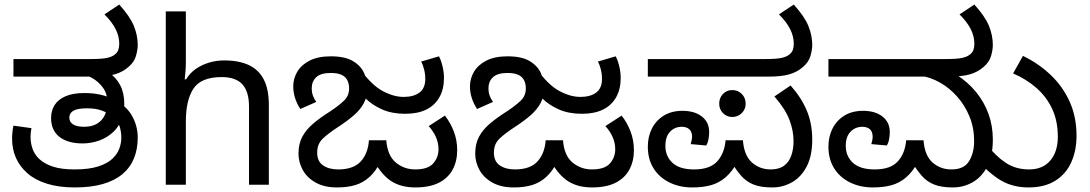

<svg xmlns="http://www.w3.org/2000/svg" viewBox="-20 -810 4778 842"><path d="M308 12Q239 12 187 -4Q135 -20 101 -49.5Q67 -79 50 -117.5Q33 -156 33 -201Q33 -215 34.5 -230.5Q36 -246 39 -259L118 -248Q116 -238 115 -229Q114 -220 114 -209Q114 -183 122.5 -158Q131 -133 152.5 -112.5Q174 -92 211.5 -79.5Q249 -67 307 -67Q370 -67 410.5 -80Q451 -93 473 -114Q495 -135 503.5 -159Q512 -183 512 -205Q512 -228 506.5 -249Q501 -270 487 -287Q483 -291 479 -293.5Q475 -296 471 -300Q452 -316 425.5 -325.5Q399 -335 362 -335Q320 -335 302 -324.5Q284 -314 284 -294Q284 -275 300.5 -264.5Q317 -254 349 -254Q383 -254 405.5 -267.5Q428 -281 439.5 -305Q451 -329 451 -360Q451 -399 431.5 -425.5Q412 -452 385.5 -467Q359 -482 338 -486L457 -492Q489 -471 507 -436.5Q525 -402 525 -355Q525 -347 524.5 -340Q524 -333 523 -328L517 -300Q505 -258 477.5 -232Q450 -206 414.5 -193.5Q379 -181 342 -181Q278 -181 241 -209.5Q204 -238 204 -293Q204 -324 219 -348.5Q234 -373 266.5 -387.5Q299 -402 351 -402Q388 -402 419.5 -395Q451 -388 476 -375Q479 -374 482 -372.5Q485 -371 488 -369.5Q491 -368 494 -366Q540 -339 562 -296.5Q584 -254 584 -207Q584 -156 567.5 -115.5Q551 -75 517 -46.5Q483 -18 431 -3Q379 12 308 12ZM39 -474V-551H373Q427 -551 449 -556Q471 -561 481 -569Q495 -579 499 -591.5Q503 -604 503 -618Q503 -651 487 -682.5Q471 -714 438 -747L503 -790Q550 -738 567 -696.5Q584 -655 584 -612Q584 -593 576.5 -565.5Q569 -538 543 -516Q518 -494 483.5 -484Q449 -474 391 -474Z M795 -537Q795 -518 793.5 -498Q792 -478 790 -462H796Q813 -490 839 -508Q865 -526 897 -535.5Q929 -545 963 -545Q1028 -545 1071.5 -524.5Q1115 -504 1137 -461Q1159 -418 1159 -349V0H1072V-343Q1072 -408 1043 -440Q1014 -472 952 -472Q862 -472 828.5 -421.5Q795 -371 795 -277V0H707V-760H795Z M1801 12Q1740 12 1697.5 -14.5Q1655 -41 1620 -104H1651Q1628 -59 1600.5 -34Q1573 -9 1538.5 1.5Q1504 12 1458 12Q1402 12 1364 -9.5Q1326 -31 1307.5 -65Q1289 -99 1289 -136Q1289 -179 1305.5 -210Q1322 -241 1353 -267.5Q1384 -294 1427 -321Q1465 -346 1488 -368Q1511 -390 1511 -422Q1511 -443 1503 -458.5Q1495 -474 1477.5 -482Q1460 -490 1430 -490Q1387 -490 1367 -471.5Q1347 -453 1347 -422Q1347 -406 1352 -391.5Q1357 -377 1367 -363L1297 -332Q1281 -357 1273.5 -381.5Q1266 -406 1266 -431Q1266 -466 1284 -496Q1302 -526 1338.5 -544.5Q1375 -563 1431 -563Q1493 -563 1528 -542Q1563 -521 1577 -489Q1591 -457 1591 -423Q1591 -387 1576 -358.5Q1561 -330 1532.5 -305Q1504 -280 1464 -254Q1418 -224 1394.5 -201Q1371 -178 1371 -141Q1371 -102 1397 -84.5Q1423 -67 1463 -67Q1530 -67 1562 -102Q1594 -137 1598 -195H1674Q1679 -128 1715.5 -97.5Q1752 -67 1801 -67Q1857 -67 1880 -93.5Q1903 -120 1903 -155Q1903 -184 1891.5 -209.5Q1880 -235 1860 -257L1931 -303Q1955 -273 1970 -234Q1985 -195 1985 -151Q1985 -104 1965.5 -67Q1946 -30 1905.5 -9Q1865 12 1801 12ZM1757 -311Q1699 -311 1656 -330Q1613 -349 1583.5 -378Q1554 -407 1536 -438L1518 -469L1556 -511Q1608 -438 1657 -411.5Q1706 -385 1750 -385Q1794 -385 1819.5 -404Q1845 -423 1845 -464Q1845 -486 1839.5 -507Q1834 -528 1827 -540L1905 -563Q1914 -547 1920.5 -520Q1927 -493 1927 -468Q1927 -419 1907 -383.5Q1887 -348 1849.5 -329.5Q1812 -311 1757 -311Z M2576 12Q2515 12 2472.5 -14.5Q2430 -41 2395 -104H2426Q2403 -59 2375.5 -34Q2348 -9 2313.5 1.5Q2279 12 2233 12Q2177 12 2139 -9.5Q2101 -31 2082.5 -65Q2064 -99 2064 -136Q2064 -179 2080.5 -210Q2097 -241 2128 -267.5Q2159 -294 2202 -321Q2240 -346 2263 -368Q2286 -390 2286 -422Q2286 -443 2278 -458.5Q2270 -474 2252.5 -482Q2235 -490 2205 -490Q2162 -490 2142 -471.5Q2122 -453 2122 -422Q2122 -406 2127 -391.5Q2132 -377 2142 -363L2072 -332Q2056 -357 2048.5 -381.5Q2041 -406 2041 -431Q2041 -466 2059 -496Q2077 -526 2113.5 -544.5Q2150 -563 2206 -563Q2268 -563 2303 -542Q2338 -521 2352 -489Q2366 -457 2366 -423Q2366 -387 2351 -358.5Q2336 -330 2307.5 -305Q2279 -280 2239 -254Q2193 -224 2169.5 -201Q2146 -178 2146 -141Q2146 -102 2172 -84.5Q2198 -67 2238 -67Q2305 -67 2337 -102Q2369 -137 2373 -195H2449Q2454 -128 2490.5 -97.5Q2527 -67 2576 -67Q2632 -67 2655 -93.5Q2678 -120 2678 -155Q2678 -184 2666.5 -209.5Q2655 -235 2635 -257L2706 -303Q2730 -273 2745 -234Q2760 -195 2760 -151Q2760 -104 2740.5 -67Q2721 -30 2680.5 -9Q2640 12 2576 12ZM2532 -311Q2474 -311 2431 -330Q2388 -349 2358.5 -378Q2329 -407 2311 -438L2293 -469L2331 -511Q2383 -438 2432 -411.5Q2481 -385 2525 -385Q2569 -385 2594.5 -404Q2620 -423 2620 -464Q2620 -486 2614.5 -507Q2609 -528 2602 -540L2680 -563Q2689 -547 2695.5 -520Q2702 -493 2702 -468Q2702 -419 2682 -383.5Q2662 -348 2624.5 -329.5Q2587 -311 2532 -311Z M3016 12Q2960 12 2915.5 -10Q2871 -32 2846 -72Q2821 -112 2821 -167Q2821 -211 2839 -246.5Q2857 -282 2891 -303Q2925 -324 2973 -324Q3026 -324 3058 -299Q3090 -274 3090 -231Q3090 -215 3087 -199Q3084 -183 3077 -172L3009 -178Q3011 -186 3013 -194.5Q3015 -203 3015 -210Q3015 -232 3003 -243Q2991 -254 2970 -254Q2939 -254 2918.5 -232.5Q2898 -211 2898 -170Q2898 -125 2929 -96Q2960 -67 3024 -67Q3093 -67 3125 -102Q3157 -137 3162 -195H3238Q3243 -128 3277.5 -97.5Q3312 -67 3360 -67Q3396 -67 3418 -83Q3440 -99 3450 -127.5Q3460 -156 3460 -191Q3460 -237 3442 -284.5Q3424 -332 3376 -387L3447 -435Q3493 -384 3517.5 -326.5Q3542 -269 3542 -198Q3542 -126 3517.5 -79.5Q3493 -33 3453 -10.5Q3413 12 3367 12Q3316 12 3284 -1Q3252 -14 3230 -39.5Q3208 -65 3186 -101L3217 -105Q3191 -57 3161.5 -32Q3132 -7 3096.5 2.5Q3061 12 3016 12ZM3191 -297Q3167 -297 3150.5 -314Q3134 -331 3134 -355Q3134 -381 3150.5 -398Q3167 -415 3191 -415Q3216 -415 3233 -398Q3250 -381 3250 -355Q3250 -331 3233 -314Q3216 -297 3191 -297ZM2821 -474V-551H3331Q3385 -551 3407 -556Q3429 -561 3439 -569Q3453 -579 3457 -591.5Q3461 -604 3461 -618Q3461 -651 3445 -682.5Q3429 -714 3396 -747L3461 -790Q3508 -738 3525 -696.5Q3542 -655 3542 -612Q3542 -593 3534.5 -565.5Q3527 -538 3501 -516Q3476 -494 3441.5 -484Q3407 -474 3349 -474Z M3808 12Q3752 12 3707.5 -10Q3663 -32 3638 -72Q3613 -112 3613 -167Q3613 -211 3631 -246.5Q3649 -282 3683 -303Q3717 -324 3765 -324Q3818 -324 3850 -299Q3882 -274 3882 -231Q3882 -215 3879 -199Q3876 -183 3869 -172L3801 -178Q3803 -184 3805 -193.5Q3807 -203 3807 -210Q3807 -232 3795 -243Q3783 -254 3762 -254Q3731 -254 3710 -232.5Q3689 -211 3689 -170Q3689 -125 3720.5 -96Q3752 -67 3816 -67Q3885 -67 3917 -102Q3949 -137 3954 -195H4030Q4035 -128 4069.5 -97.5Q4104 -67 4152 -67Q4208 -67 4230 -103.5Q4252 -140 4252 -191Q4252 -250 4231.5 -299.5Q4211 -349 4177 -387Q4143 -425 4102 -448Q4061 -471 4020 -477L4173 -483Q4224 -451 4260 -407Q4296 -363 4315 -310.5Q4334 -258 4334 -198Q4334 -126 4309.5 -79.5Q4285 -33 4245 -10.5Q4205 12 4159 12Q4108 12 4076 -1Q4044 -14 4022 -39.5Q4000 -65 3978 -101L4009 -105Q3983 -57 3953.5 -32Q3924 -7 3888.5 2.5Q3853 12 3808 12ZM3613 -474V-551H4123Q4177 -551 4199 -556Q4221 -561 4231 -569Q4245 -579 4249 -591.5Q4253 -604 4253 -618Q4253 -651 4237 -682.5Q4221 -714 4188 -747L4253 -790Q4300 -738 4317 -696.5Q4334 -655 4334 -612Q4334 -593 4326.5 -565.5Q4319 -538 4293 -516Q4268 -494 4233.5 -484Q4199 -474 4141 -474ZM4490 12Q4414 12 4357 -26.5Q4300 -65 4255 -123L4306 -177Q4348 -124 4391.5 -95.5Q4435 -67 4493 -67Q4553 -67 4586 -106Q4619 -145 4619 -210Q4619 -280 4594 -333Q4569 -386 4525 -424.5Q4481 -463 4423 -488L4466 -565Q4534 -532 4587 -482Q4640 -432 4670.5 -365Q4701 -298 4701 -215Q4701 -150 4678 -98.5Q4655 -47 4608 -17.5Q4561 12 4490 12Z"/></svg>

Font: hexlkannada05
Style: Book
Weight: 400
Designer: Jelle Bosma - Monotype Design Team
Foundry: Monotype Imaging Inc.
Version: Version 2.003